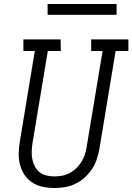

<svg xmlns="http://www.w3.org/2000/svg" viewBox="-20 -932 662 960"><path d="M252 8Q222 8 193.5 2Q165 -4 142 -19Q119 -34 103.5 -56.5Q88 -79 80.5 -106.5Q73 -134 73.5 -163.5Q74 -193 79 -223L154 -677H97V-735H283L284 -677H219L142 -213Q139 -193 138.5 -173Q138 -153 142 -134Q146 -115 155 -98.5Q164 -82 178.5 -70.5Q193 -59 212.5 -54.5Q232 -50 252 -50Q271 -50 290.5 -53.5Q310 -57 328 -66.5Q346 -76 361 -90.5Q376 -105 387 -122.5Q398 -140 404 -158.5Q410 -177 413 -196L493 -677H436V-735H622V-677H558L477 -187Q472 -161 463.5 -135Q455 -109 439.5 -86Q424 -63 403 -44Q382 -25 357 -13Q332 -1 305 3.5Q278 8 252 8ZM563 -858H218V-912H563Z"/></svg>

Font: Iosevka HT Light Extended
Style: Italic
Weight: 300
Width: 7
Italic angle: -9°
Monospace: yes
Designer: Belleve Invis
Foundry: Belleve Invis
Version: Version 32.3.0; ttfautohint (v1.8.4)